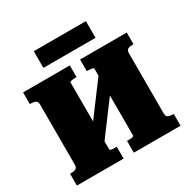

<svg xmlns="http://www.w3.org/2000/svg" viewBox="-198 -1088 1244 1267"><g transform="rotate(-30 424.0 -455.0)"><path d="M248 -199 530 -577 600 -520 318 -142ZM29 0V-90H39Q59 -90 72.5 -97Q86 -104 86 -126V-585Q86 -607 72.5 -614Q59 -621 39 -621H29V-710H385V-621H377Q368 -621 357.5 -620Q347 -619 340 -617Q333 -615 333 -611V-99Q333 -96 340 -93.5Q347 -91 357.5 -90.5Q368 -90 377 -90H385V0ZM463 0V-90H471Q481 -90 491 -90.5Q501 -91 508 -93.5Q515 -96 515 -99V-611Q515 -615 508 -617Q501 -619 491 -620Q481 -621 471 -621H463V-710H819V-621H809Q789 -621 776 -614Q763 -607 763 -585V-126Q763 -104 776 -97Q789 -90 809 -90H819V0ZM226 -910H623V-783H226Z"/></g></svg>

Font: Roboto Serif Black
Style: Regular
Weight: 900
Designer: Greg Gazdowicz
Foundry: Commercial Type
Version: Version 1.008